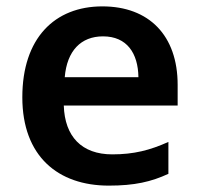

<svg xmlns="http://www.w3.org/2000/svg" viewBox="-20 -572 625 602"><path d="M301 -552C151 -552 50 -452 50 -267C50 -82 162 10 321 10C402 10 454 -2 508 -27V-127C450 -101 400 -88 332 -88C236 -88 183 -144 180 -241H537V-306C537 -461 447 -552 301 -552ZM303 -458C378 -458 413 -405 414 -330H183C190 -413 234 -458 303 -458Z"/></svg>

Font: Noto Sans Khmer UI SemiBold
Style: Regular
Weight: 600
Designer: Danh Hong and the Monotype Design Team
Foundry: Monotype Imaging Inc.
Version: Version 2.002